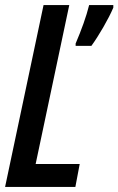

<svg xmlns="http://www.w3.org/2000/svg" viewBox="-21 -734 465 754"><path d="M-1 0H275L292 -90H119L251 -714H150ZM276 -554H338C367 -594 405 -659 424 -704V-714H329C318 -669 299 -617 276 -563Z"/></svg>

Font: Noto Sans UI Condensed Medium
Style: Italic
Weight: 500
Width: 3
Italic angle: -12°
Designer: Monotype Design Team
Foundry: Monotype Imaging Inc.
Version: Version 1.901